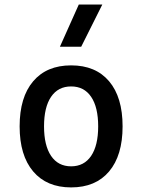

<svg xmlns="http://www.w3.org/2000/svg" viewBox="-20 -815 626 845"><path d="M293 9.8Q185.5 9.8 126 -60.5Q66.4 -130.9 66.4 -258.8Q66.4 -387.2 126 -457.3Q185.5 -527.3 293 -527.3Q400.9 -527.3 460.2 -457.3Q519.5 -387.2 519.5 -258.8Q519.5 -130.9 460.2 -60.5Q400.9 9.8 293 9.8ZM293 -83Q350.1 -83 381.1 -128.9Q412.1 -174.8 412.1 -258.8Q412.1 -343.3 381.1 -388.9Q350.1 -434.6 293 -434.6Q235.8 -434.6 204.8 -388.9Q173.8 -343.3 173.8 -258.8Q173.8 -174.8 204.8 -128.9Q235.8 -83 293 -83ZM243.7 -609.4 326.7 -794.9H430.2L337.4 -609.4Z"/></svg>

Font: CaskaydiaCove NFP
Style: Regular
Weight: 400
Designer: Aaron Bell
Foundry: Saja Typeworks
Version: Version 2111.001; VTT 6.35;Nerd Fonts 3.1.1